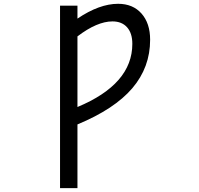

<svg xmlns="http://www.w3.org/2000/svg" viewBox="-20 -762 1040 1001"><path d="M383.8 -204.1Q669.9 -323.2 669.9 -533.2Q669.9 -588.9 642.6 -619.6Q615.2 -650.4 566.4 -650.4Q486.3 -650.4 383.8 -572.3ZM383.8 -113.3V218.8H293V-732.4H383.8V-665Q498 -742.2 595.7 -742.2Q672.9 -742.2 717.8 -691.4Q762.7 -640.6 762.7 -554.7Q762.7 -411.1 669.9 -302.2Q577.1 -193.4 383.8 -113.3Z"/></svg>

Font: Gen Shin Gothic Monospace Regular
Style: Regular
Weight: 400
Designer: [Source Han Sans]
Ryoko NISHIZUKA  (kana & ideographs); Paul D. Hunt (Latin, Greek & Cyrillic); Wenlong ZHANG  (bopomofo
Version: Version 1.002.20150607